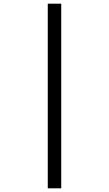

<svg xmlns="http://www.w3.org/2000/svg" viewBox="-20 -780 591 1041"><path d="M239 -760H312V241H239Z"/></svg>

Font: Noto Sans Elymaic
Style: Regular
Weight: 400
Designer: Morgane Pierson
Foundry: Google LLC
Version: Version 1.002; ttfautohint (v1.8.4.7-5d5b)